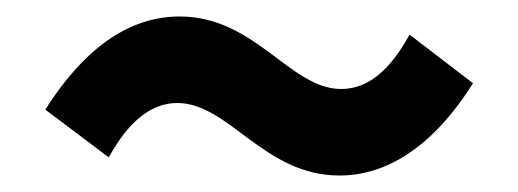

<svg xmlns="http://www.w3.org/2000/svg" viewBox="-20 -491 629 233"><path d="M392 -278C446 -278 503 -309 554 -390L477 -449C453 -405 426 -383 394 -383C332 -383 290 -471 198 -471C143 -471 87 -440 35 -358L112 -300C136 -344 164 -366 195 -366C258 -366 300 -278 392 -278Z"/></svg>

Font: Source Han Sans JP
Style: Bold
Weight: 700
Designer: Ryoko NISHIZUKA 西塚涼子 (kana, bopomofo & ideographs); Paul D. Hunt (Latin, Greek & Cyrillic); Sandoll Communications 산돌커뮤니
Foundry: Adobe
Version: Version 2.002;hotconv 1.0.116;makeotfexe 2.5.65601